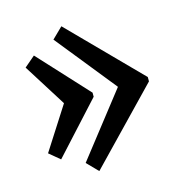

<svg xmlns="http://www.w3.org/2000/svg" viewBox="-89 -632 683 726"><g transform="rotate(-15 252.5 -269.0)"><path d="M212 14 170 -29 362 -275V-276L173 -511L215 -552L481 -282V-265ZM84 -66 42 -101 149 -268V-269L44 -436L86 -472L264 -279V-263Z"/></g></svg>

Font: Lora SemiBold
Style: Regular
Weight: 600
Designer: Olga Karpushina, Alexei Vanyashin (Cyrillic)
Foundry: Cyreal
Version: Version 3.011; ttfautohint (v1.8.4.7-5d5b)